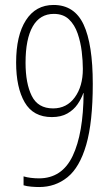

<svg xmlns="http://www.w3.org/2000/svg" viewBox="-20 -795 445 774"><path d="M138 -41Q124 -41 106 -42.5Q88 -44 75 -48V-84Q88 -80 104.5 -78Q121 -76 137 -76Q230 -76 273 -166.5Q316 -257 317 -420H316Q308 -397 292.5 -374.5Q277 -352 251.5 -337.5Q226 -323 189 -323Q114 -323 79.5 -382.5Q45 -442 45 -543Q45 -652 84.5 -713.5Q124 -775 196 -775Q280 -775 317 -696Q354 -617 354 -457Q354 -302 327.5 -211Q301 -120 252 -80.5Q203 -41 138 -41ZM194 -358Q249 -358 281.5 -402.5Q314 -447 314 -517Q314 -549 309.5 -587Q305 -625 293 -660Q281 -695 258 -717Q235 -739 197 -739Q141 -739 112 -688.5Q83 -638 83 -542Q83 -459 108 -408.5Q133 -358 194 -358Z"/></svg>

Font: Noto Sans Tamil UI ExtraCondensed ExtraLight
Style: Regular
Weight: 200
Width: 2
Designer: Jelle Bosma - Monotype Design Team
Foundry: Monotype Imaging Inc.
Version: Version 2.004; ttfautohint (v1.8.4.7-5d5b)